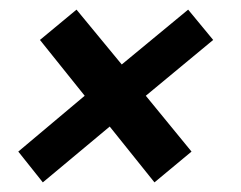

<svg xmlns="http://www.w3.org/2000/svg" viewBox="-20 -488 500 399"><path d="M18 -173 156 -289 63 -405 139 -468 233 -354 371 -468 423 -405 283 -289 378 -173 301 -109 208 -225 69 -109Z"/></svg>

Font: Teachers ExtraBold
Style: Italic
Weight: 800
Designer: Alfredo Marco Pradil & Chank Diesel
Version: Version 0.009